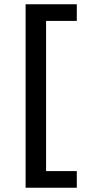

<svg xmlns="http://www.w3.org/2000/svg" viewBox="-20 -780 400 900"><path d="M100 100V-760H340V-682H196V22H340V100Z"/></svg>

Font: Orienta
Style: Regular
Weight: 400
Designer: Eduardo Rodriguez Tunni
Foundry: Eduardo Rodriguez Tunni
Version: Version 1.001